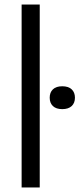

<svg xmlns="http://www.w3.org/2000/svg" viewBox="-20 -828 351 848"><path d="M75.5 0V-808H155.5V0ZM255 -346Q228 -346 213.8 -359.5Q199.5 -373 199.5 -396.5Q199.5 -420 213.8 -433.5Q228 -447 255 -447Q282 -447 296.5 -433.5Q311 -420 311 -396.5Q311 -373 296.5 -359.5Q282 -346 255 -346Z"/></svg>

Font: Encode Sans Condensed Thin
Style: Regular
Weight: 400
Version: Version 3.002